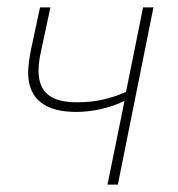

<svg xmlns="http://www.w3.org/2000/svg" viewBox="-20 -498 480 518"><path d="M270 0H298L394 -478H366L320 -250C279 -232 238 -222 188 -222C120 -222 84 -246 84 -308C84 -325 87 -344 92 -366L116 -478H88L64 -366C59 -342 56 -319 56 -302C56 -226 108 -196 186 -196C226 -196 277 -206 316 -226Z"/></svg>

Font: Source Sans Pro ExtraLight
Style: Italic
Weight: 200
Italic angle: -11°
Designer: Paul D. Hunt
Foundry: Adobe Systems Incorporated
Version: Version 3.006;hotconv 1.0.111;makeotfexe 2.5.65597